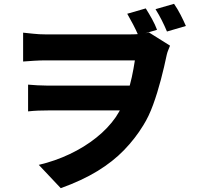

<svg xmlns="http://www.w3.org/2000/svg" viewBox="-20 -890 1040 1005"><path d="M743 -846Q760 -819 776 -790Q792 -761 802 -734L704 -705Q691 -735 677 -761.5Q663 -788 646 -818ZM891 -870Q909 -844 925 -813Q941 -782 953 -754L854 -725Q841 -756 826.5 -784.5Q812 -813 794 -842ZM101 -719Q123 -717 154 -713.5Q185 -710 218 -710Q234 -710 268.5 -710Q303 -710 347.5 -710Q392 -710 441 -710Q490 -710 534.5 -710Q579 -710 612.5 -710Q646 -710 661 -710Q686 -710 712 -712Q738 -714 760 -720L870 -651Q866 -640 861 -628.5Q856 -617 853 -604Q840 -541 822 -472.5Q804 -404 781.5 -342Q759 -280 730 -234Q688 -165 629.5 -104.5Q571 -44 490 5.5Q409 55 298 95L183 -27Q268 -47 345 -83.5Q422 -120 484 -169.5Q546 -219 586 -277Q605 -305 620.5 -338Q636 -371 648.5 -408Q661 -445 670 -486.5Q679 -528 686 -574Q671 -574 635.5 -574Q600 -574 552.5 -574Q505 -574 453.5 -574Q402 -574 354 -574Q306 -574 270.5 -574Q235 -574 219 -574Q191 -574 158.5 -572Q126 -570 101 -568ZM696 -312Q675 -312 638 -312Q601 -312 556 -312Q511 -312 463 -312Q415 -312 370 -312Q325 -312 289 -312Q253 -312 232 -312Q204 -312 179.5 -311Q155 -310 127 -307V-447Q149 -445 176 -443.5Q203 -442 226 -442Q248 -442 286 -442Q324 -442 371.5 -442Q419 -442 468.5 -442Q518 -442 564.5 -442Q611 -442 647.5 -442Q684 -442 703 -442Z"/></svg>

Font: Noto Sans SC ExtraBold
Style: Regular
Weight: 800
Designer: Ryoko NISHIZUKA 西塚涼子 (kana, bopomofo & ideographs); Paul D. Hunt (Latin, Greek & Cyrillic); Sandoll Communications 산돌커뮤니
Foundry: Adobe
Version: Version 2.004-H2;hotconv 1.0.118;makeotfexe 2.5.65603